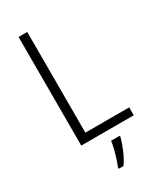

<svg xmlns="http://www.w3.org/2000/svg" viewBox="-230 -793 918 1093"><g transform="rotate(-30 228.5 -246.5)"><path d="M91 0V-714H148V-52H436V0ZM309 69Q300 103 282 145.5Q264 188 241 221H210V211Q217 195 226 167.5Q235 140 242 111Q249 82 252 61H309Z"/></g></svg>

Font: Noto Sans Gurmukhi SemiCondensed Light
Style: Regular
Weight: 300
Width: 4
Designer: Jelle Bosma - Monotype Design Team
Foundry: Monotype Imaging Inc.
Version: Version 2.004; ttfautohint (v1.8.4.7-5d5b)